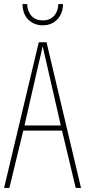

<svg xmlns="http://www.w3.org/2000/svg" viewBox="-20 -921 417 941"><path d="M351 0 284 -281H94L26 0H0L170 -714H208L377 0ZM208 -612Q202 -637 198 -655Q194 -673 189 -695Q185 -673 180.5 -655.5Q176 -638 170 -612L100 -306H278ZM289 -901Q288 -854 260.5 -825.5Q233 -797 189 -797Q149 -797 120.5 -823Q92 -849 90 -901H113Q115 -864 135 -842.5Q155 -821 190 -821Q225 -821 245 -843.5Q265 -866 266 -901Z"/></svg>

Font: Noto Sans Gurmukhi ExtraCondensed Thin
Style: Regular
Weight: 100
Width: 2
Designer: Jelle Bosma - Monotype Design Team
Foundry: Monotype Imaging Inc.
Version: Version 2.004; ttfautohint (v1.8.4.7-5d5b)